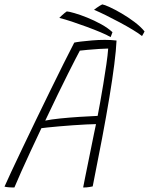

<svg xmlns="http://www.w3.org/2000/svg" viewBox="-44 -846 678 874"><path d="M21.5 7.5Q14.5 7.5 7.8 7.2Q1 7 -5 6.5Q-11 6 -15.8 5.2Q-20.5 4.5 -23.5 3.5Q-14 -18 7.2 -63.8Q28.5 -109.5 57.5 -170.2Q86.5 -231 119.2 -298.8Q152 -366.5 184.5 -433Q217 -499.5 245.5 -556.5Q274 -613.5 294 -652Q301.5 -654 323.5 -656.8Q345.5 -659.5 374.8 -662Q404 -664.5 433 -664.5Q446 -664.5 460.8 -663.8Q475.5 -663 486.5 -661.5Q484.5 -617.5 476.2 -552.5Q468 -487.5 454 -403Q440 -318.5 420.8 -216.8Q401.5 -115 378 2.5Q371 4 363.8 5.2Q356.5 6.5 349.2 7Q342 7.5 334.5 7.5Q337 -7 343 -35.8Q349 -64.5 356.2 -100.8Q363.5 -137 370.8 -173Q378 -209 384 -238Q390 -267 393 -281Q377 -281 349 -279.5Q321 -278 288.2 -275.8Q255.5 -273.5 225 -270.8Q194.5 -268 172.5 -265.8Q150.5 -263.5 144.5 -262.5Q120 -211 95.8 -158.8Q71.5 -106.5 52 -62.8Q32.5 -19 21.5 7.5ZM162 -297Q188.5 -302.5 230.2 -306.8Q272 -311 317.5 -314Q363 -317 400.5 -318.5Q404.5 -338.5 411.5 -377.5Q418.5 -416.5 426.2 -463Q434 -509.5 440.2 -552.8Q446.5 -596 448.5 -625Q434 -625 407.2 -623.2Q380.5 -621.5 355.5 -619.2Q330.5 -617 319.5 -615.5Q313.5 -604.5 299.8 -578Q286 -551.5 265.8 -511Q245.5 -470.5 219.2 -416.5Q193 -362.5 162 -297ZM602.5 -682Q587.5 -694 560.2 -710.5Q533 -727 500.8 -744.2Q468.5 -761.5 437.5 -776.8Q406.5 -792 384 -801.5Q389.5 -806 396.5 -810.8Q403.5 -815.5 410.2 -819.8Q417 -824 421.5 -826Q431.5 -824.5 455.5 -813.5Q479.5 -802.5 509.5 -785Q539.5 -767.5 567.8 -746.2Q596 -725 614 -703Q613.5 -701.5 611 -697Q608.5 -692.5 606 -688Q603.5 -683.5 602.5 -682ZM459.5 -677Q443 -687 413.8 -699.2Q384.5 -711.5 350 -724.2Q315.5 -737 282.8 -747.8Q250 -758.5 226 -764.5Q231 -769.5 237.2 -775.5Q243.5 -781.5 249.8 -786.5Q256 -791.5 260 -794Q270 -793.5 295.2 -786.2Q320.5 -779 352.8 -766Q385 -753 416 -736Q447 -719 468 -699.5Q467.5 -697.5 464 -688.5Q460.5 -679.5 459.5 -677Z"/></svg>

Font: Grandstander Thin Thin
Style: Italic
Weight: 250
Italic angle: -15°
Version: Version 1.200